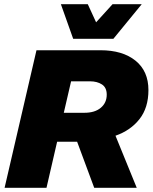

<svg xmlns="http://www.w3.org/2000/svg" viewBox="-20 -901 732 921"><path d="M2 0 155 -660H462Q568 -660 630 -610Q692 -560 692 -469Q692 -384 649 -329.5Q606 -275 534 -250L636 0H432L350 -221H254L203 0ZM411 -511H321L286 -360H385Q435 -360 463.5 -384Q492 -408 492 -447Q492 -481 469 -496Q446 -511 411 -511ZM331 -715 272 -881H401L441 -794L520 -881H660L524 -715Z"/></svg>

Font: Work Sans ExtraBold
Style: Italic
Weight: 800
Italic angle: -13°
Designer: Wei Huang
Foundry: Wei Huang
Version: Version 2.012; ttfautohint (v1.8.3)